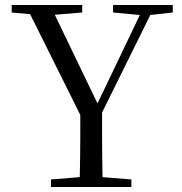

<svg xmlns="http://www.w3.org/2000/svg" viewBox="-20 -748 727 768"><path d="M184 0V-30.1L331.2 -42.1H357.5L505.5 -30.1V0ZM298.2 0Q299.2 -38.2 299.7 -69.7Q300.2 -101.3 300.7 -135.6Q301.2 -169.9 301.2 -214.5Q301.2 -259 301.2 -322.5H388.3Q388.3 -259.3 388.3 -214.7Q388.3 -170.2 388.7 -136.2Q389.1 -102.3 389.6 -70.2Q390.1 -38.2 391.1 0ZM316.7 -257.1 82.2 -728H180.4L383.4 -306.3H357.4L363 -319.6L558.5 -728H601L368.1 -257.1ZM26.8 -698V-728H308.9V-698L175.2 -686.9H149.5ZM432.3 -698V-728H671.1V-698L570.5 -686.9H551Z"/></svg>

Font: Noto Serif TC
Style: Regular
Weight: 200
Designer: Ryoko NISHIZUKA 西塚涼子 (kana & ideographs); Frank Grießhammer (Latin, Greek & Cyrillic); Wenlong ZHANG 张文龙 (bopomofo); San
Foundry: Adobe
Version: Version 2.001;hotconv 1.1.0;makeotfexe 2.6.0